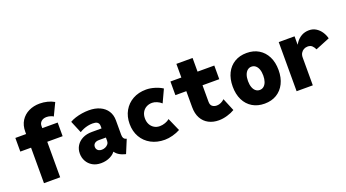

<svg xmlns="http://www.w3.org/2000/svg" viewBox="-57 -1349 3488 1936"><g transform="rotate(-20 1687.5 -381.5)"><path d="M164.1 0V-551.8Q164.1 -621.1 195.1 -669.7Q226.1 -718.3 278.8 -743.9Q331.5 -769.5 396.5 -769.5Q437.5 -769.5 478 -759.5Q518.6 -749.5 550.8 -730.5L487.3 -597.7Q475.6 -606.4 455.3 -612.3Q435.1 -618.2 415 -618.2Q380.9 -618.2 359.4 -599.6Q337.9 -581.1 337.9 -551.8V0ZM48.8 -380.9V-527.3H502.9V-380.9Z M776.4 7.8Q723.1 7.8 684.8 -14.6Q646.5 -37.1 626 -74.5Q605.5 -111.8 605.5 -156.2Q605.5 -203.6 628.9 -240.7Q652.3 -277.8 694.6 -299.1Q736.8 -320.3 793.9 -320.3H924.8V-218.8H831.1Q813 -218.8 799.3 -212.6Q785.6 -206.5 778.1 -195.1Q770.5 -183.6 770.5 -168Q770.5 -153.8 777.1 -142.3Q783.7 -130.9 796.6 -124Q809.6 -117.2 828.1 -117.2Q848.6 -117.2 866.9 -125.5Q885.3 -133.8 896.7 -148.4Q908.2 -163.1 908.2 -182.6V-250L898.4 -269.5V-345.7Q898.4 -361.3 893.3 -371.3Q888.2 -381.3 879.2 -387.5Q870.1 -393.6 857.4 -396Q844.7 -398.4 829.1 -398.4Q804.2 -398.4 778.8 -393.1Q753.4 -387.7 730.2 -378.2Q707 -368.7 688.5 -356.4L633.8 -487.3Q658.7 -502.4 693.1 -513.4Q727.5 -524.4 765.4 -530.3Q803.2 -536.1 838.9 -536.1Q907.2 -536.1 957.5 -512.9Q1007.8 -489.7 1035.2 -447.3Q1062.5 -404.8 1062.5 -347.7V-194.3Q1062.5 -170.9 1069.3 -157.7Q1076.2 -144.5 1089.8 -139.6L1101.6 -135.7L1042 7.8L1021.5 2Q978.5 -10.7 951.9 -34.7Q925.3 -58.6 918 -87.9L960.9 -57.6H882.8L934.6 -68.4Q921.4 -38.6 876.7 -15.4Q832 7.8 776.4 7.8Z M1460.9 5.9Q1377.4 5.9 1314 -28.3Q1250.5 -62.5 1215.1 -123.8Q1179.7 -185.1 1179.7 -265.6Q1179.7 -345.2 1214.4 -406Q1249 -466.8 1310.5 -501Q1372.1 -535.2 1453.1 -535.2Q1497.1 -535.2 1545.7 -520.3Q1594.2 -505.4 1627 -483.4L1563.5 -346.7Q1543 -365.7 1515.4 -377.2Q1487.8 -388.7 1464.8 -388.7Q1429.2 -388.7 1401.9 -373.3Q1374.5 -357.9 1359.1 -330.1Q1343.8 -302.2 1343.8 -265.6Q1343.8 -228.5 1358.6 -200.4Q1373.5 -172.4 1399.7 -156.5Q1425.8 -140.6 1460 -140.6Q1488.8 -140.6 1518.1 -151.1Q1547.4 -161.6 1565.4 -177.7L1627 -38.1Q1591.8 -18.6 1546.1 -6.3Q1500.5 5.9 1460.9 5.9Z M2040 7.8Q1978.5 7.8 1931.2 -17.1Q1883.8 -42 1856.9 -90.6Q1830.1 -139.2 1830.1 -210V-673.8H2003.9V-204.1Q2003.9 -169.9 2022.9 -154.8Q2042 -139.6 2071.3 -139.6Q2094.2 -139.6 2116.2 -150.1Q2138.2 -160.6 2154.3 -176.8L2210.9 -40Q2177.2 -19.5 2130.4 -5.9Q2083.5 7.8 2040 7.8ZM1712.9 -380.9V-527.3H2183.6V-380.9Z M2531.2 7.8Q2456.5 7.8 2401.1 -25.6Q2345.7 -59.1 2315.4 -120.1Q2285.2 -181.2 2285.2 -263.7Q2285.2 -346.7 2315.4 -407.5Q2345.7 -468.3 2401.1 -501.7Q2456.5 -535.2 2531.2 -535.2Q2606 -535.2 2661.1 -501.7Q2716.3 -468.3 2746.8 -407.5Q2777.3 -346.7 2777.3 -263.7Q2777.3 -181.2 2746.8 -120.1Q2716.3 -59.1 2661.1 -25.6Q2606 7.8 2531.2 7.8ZM2531.2 -138.7Q2556.2 -138.7 2574.7 -154.1Q2593.3 -169.4 2603.3 -197.8Q2613.3 -226.1 2613.3 -263.7Q2613.3 -302.2 2603.3 -330.1Q2593.3 -357.9 2574.7 -373.3Q2556.2 -388.7 2531.2 -388.7Q2506.3 -388.7 2487.8 -373.3Q2469.2 -357.9 2459.2 -330.1Q2449.2 -302.2 2449.2 -263.7Q2449.2 -226.1 2459.2 -197.8Q2469.2 -169.4 2487.8 -154.1Q2506.3 -138.7 2531.2 -138.7Z M2875 0V-527.3H3044.9V-438.5H3064.5L3021.5 -378.9Q3035.2 -425.3 3060.3 -460.4Q3085.4 -495.6 3120.8 -515.4Q3156.2 -535.2 3201.2 -535.2Q3243.7 -535.2 3276.4 -514.4Q3309.1 -493.7 3330.8 -460.7Q3352.5 -427.7 3361.3 -390.6L3208 -328.1Q3197.8 -351.6 3180.4 -368.7Q3163.1 -385.7 3132.8 -385.7Q3109.9 -385.7 3090.8 -375.2Q3071.8 -364.7 3060.3 -345.2Q3048.8 -325.7 3048.8 -298.8V0Z"/></g></svg>

Font: Reddit Mono Black
Style: Regular
Weight: 900
Monospace: yes
Designer: Stephen Hutchings
Foundry: Reddit
Version: Version 1.014